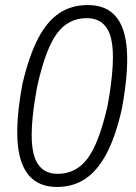

<svg xmlns="http://www.w3.org/2000/svg" viewBox="-20 -733 538 761"><path d="M206 8Q99 8 64.5 -92.5Q30 -193 69 -401Q95 -511 130.5 -579.5Q166 -648 214.5 -680.5Q263 -713 328 -713Q400 -713 438.5 -668.5Q477 -624 483 -533Q489 -442 463 -302Q439 -194 403 -125.5Q367 -57 318.5 -24.5Q270 8 206 8ZM209 -44Q281 -44 326.5 -104Q372 -164 406 -312Q440 -498 420.5 -579.5Q401 -661 323 -661Q251 -661 206 -600.5Q161 -540 128 -393Q93 -208 112.5 -126Q132 -44 209 -44Z"/></svg>

Font: Nunito Sans 10pt Condensed Light
Style: Italic
Weight: 300
Width: 3
Italic angle: -9°
Designer: Vernon Adams
Foundry: Vernon Adams
Version: Version 3.101;gftools[0.9.27]